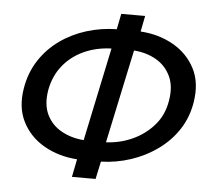

<svg xmlns="http://www.w3.org/2000/svg" viewBox="-53 -801 938 857"><g transform="rotate(5 416.5 -372.0)"><path d="M300 0 316 -80Q232 -86 167 -123.5Q102 -161 69.5 -225.5Q37 -290 52 -377Q64 -447 100 -502Q136 -557 189.5 -595Q243 -633 308 -653Q373 -673 442 -674L456 -744H563L549 -673Q631 -668 696 -631Q761 -594 794 -530Q827 -466 812 -377Q801 -310 765.5 -256Q730 -202 676 -163Q622 -124 557 -102.5Q492 -81 423 -79L406 0ZM161 -377Q150 -311 172 -266Q194 -221 238.5 -196.5Q283 -172 338 -168L426 -586Q359 -584 303 -558.5Q247 -533 210 -487Q173 -441 161 -377ZM702 -377Q713 -441 691.5 -486.5Q670 -532 626.5 -557Q583 -582 527 -586L438 -167Q502 -170 558 -196Q614 -222 653 -267.5Q692 -313 702 -377Z"/></g></svg>

Font: Raleway SemiBold
Style: Italic
Weight: 600
Italic angle: -12°
Designer: Matt McInerney, Pablo Impallari, Rodrigo Fuenzalida
Foundry: Matt McInerney, Pablo Impallari, Rodrigo Fuenzalida
Version: Version 4.026